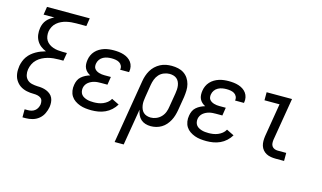

<svg xmlns="http://www.w3.org/2000/svg" viewBox="-105 -1067 2710 1614"><g transform="rotate(15 1250.0 -260.0)"><path d="M170 215V145H199Q214 145 229.5 141Q245 137 258 127Q271 117 278.5 102.5Q286 88 289 73Q291 56 287.5 40.5Q284 25 272 16Q260 7 244 3.5Q228 0 211.5 0Q195 0 179 -1.5Q163 -3 147.5 -6.5Q132 -10 117.5 -16Q103 -22 90.5 -30.5Q78 -39 68 -50Q58 -61 50 -74Q42 -87 37.5 -101.5Q33 -116 31 -132Q29 -148 30 -164.5Q31 -181 33 -197Q37 -218 45 -239Q53 -260 66 -278.5Q79 -297 96.5 -312Q114 -327 134 -338.5Q154 -350 174.5 -358Q195 -366 217 -372Q191 -382 169.5 -399Q148 -416 134.5 -440Q121 -464 117.5 -493Q114 -522 119 -551Q122 -569 129.5 -587Q137 -605 149.5 -619.5Q162 -634 178 -645.5Q194 -657 212 -665H118L129 -735H501L490 -665H403Q382 -665 360.5 -663Q339 -661 317.5 -656Q296 -651 275.5 -641.5Q255 -632 237.5 -617Q220 -602 209.5 -582Q199 -562 195 -541Q192 -520 195 -499Q198 -478 208.5 -461.5Q219 -445 235.5 -433.5Q252 -422 271 -415.5Q290 -409 311.5 -406.5Q333 -404 354 -404H391L379 -334H342Q318 -334 293.5 -331.5Q269 -329 245 -322.5Q221 -316 198 -304.5Q175 -293 156 -275Q137 -257 126 -234Q115 -211 111 -187Q107 -162 112.5 -138Q118 -114 134.5 -98Q151 -82 175 -76.5Q199 -71 224 -70Q245 -70 265 -67Q285 -64 303.5 -56.5Q322 -49 337 -36.5Q352 -24 360 -6.5Q368 11 369.5 31.5Q371 52 368 72Q363 101 349.5 129.5Q336 158 312 178Q288 198 258 206.5Q228 215 199 215Z M714 8Q688 8 662 5Q636 2 612.5 -6.5Q589 -15 568.5 -29Q548 -43 535 -63.5Q522 -84 518 -110Q514 -136 519 -162Q522 -182 530.5 -201Q539 -220 555 -234Q571 -248 590 -257.5Q609 -267 629 -273Q613 -281 600 -293Q587 -305 579.5 -321Q572 -337 571 -355.5Q570 -374 573 -393Q576 -414 585 -434Q594 -454 609 -470.5Q624 -487 643.5 -498.5Q663 -510 683.5 -516.5Q704 -523 725 -525.5Q746 -528 767 -528Q789 -528 811 -525.5Q833 -523 853.5 -516.5Q874 -510 891.5 -498.5Q909 -487 921 -470.5Q933 -454 937.5 -432.5Q942 -411 938 -389L937 -384H859L860 -386Q863 -404 855.5 -419.5Q848 -435 834 -443.5Q820 -452 802.5 -455Q785 -458 767 -458Q749 -458 730.5 -455Q712 -452 694 -442.5Q676 -433 664.5 -416.5Q653 -400 650 -381Q648 -369 649.5 -357Q651 -345 658 -336Q665 -327 675 -321Q685 -315 696.5 -311.5Q708 -308 720 -306.5Q732 -305 744 -305H800L789 -235H733Q719 -235 704.5 -234Q690 -233 676 -229.5Q662 -226 648.5 -219.5Q635 -213 623.5 -203.5Q612 -194 604.5 -180.5Q597 -167 595 -153Q593 -138 596 -123.5Q599 -109 607.5 -98Q616 -87 629 -80Q642 -73 655.5 -69Q669 -65 684 -63.5Q699 -62 715 -62Q734 -62 754.5 -65Q775 -68 794.5 -76Q814 -84 831 -97.5Q848 -111 858 -130L923 -98Q907 -71 883.5 -49.5Q860 -28 831.5 -15Q803 -2 773 3Q743 8 714 8Z M972 215 1064 -339Q1068 -364 1076 -388Q1084 -412 1097 -434.5Q1110 -457 1129.5 -475.5Q1149 -494 1173 -506.5Q1197 -519 1221.5 -523.5Q1246 -528 1271 -528Q1300 -528 1327.5 -522Q1355 -516 1377.5 -501Q1400 -486 1415 -463.5Q1430 -441 1437 -414Q1444 -387 1443 -358.5Q1442 -330 1438 -301L1418 -181Q1414 -158 1407 -134.5Q1400 -111 1388.5 -89.5Q1377 -68 1360.5 -49Q1344 -30 1322.5 -17Q1301 -4 1277 2Q1253 8 1230 8Q1205 8 1182.5 1Q1160 -6 1143.5 -21Q1127 -36 1117.5 -57.5Q1108 -79 1104 -102L1051 215ZM1211 -62Q1235 -62 1259 -72Q1283 -82 1301 -101Q1319 -120 1328 -144Q1337 -168 1340 -192L1360 -312Q1363 -330 1364 -347.5Q1365 -365 1362.5 -381.5Q1360 -398 1353 -413Q1346 -428 1333.5 -438.5Q1321 -449 1304.5 -453.5Q1288 -458 1271 -458Q1247 -458 1222 -448Q1197 -438 1180 -419Q1163 -400 1154 -376Q1145 -352 1141 -328L1123 -217Q1120 -199 1118.5 -181Q1117 -163 1119.5 -145.5Q1122 -128 1128.5 -112Q1135 -96 1147 -84.5Q1159 -73 1176 -67.5Q1193 -62 1211 -62Z M1714 8Q1688 8 1662 5Q1636 2 1612.5 -6.5Q1589 -15 1568.5 -29Q1548 -43 1535 -63.5Q1522 -84 1518 -110Q1514 -136 1519 -162Q1522 -182 1530.5 -201Q1539 -220 1555 -234Q1571 -248 1590 -257.5Q1609 -267 1629 -273Q1613 -281 1600 -293Q1587 -305 1579.5 -321Q1572 -337 1571 -355.5Q1570 -374 1573 -393Q1576 -414 1585 -434Q1594 -454 1609 -470.5Q1624 -487 1643.5 -498.5Q1663 -510 1683.5 -516.5Q1704 -523 1725 -525.5Q1746 -528 1767 -528Q1789 -528 1811 -525.5Q1833 -523 1853.5 -516.5Q1874 -510 1891.5 -498.5Q1909 -487 1921 -470.5Q1933 -454 1937.5 -432.5Q1942 -411 1938 -389L1937 -384H1859L1860 -386Q1863 -404 1855.5 -419.5Q1848 -435 1834 -443.5Q1820 -452 1802.5 -455Q1785 -458 1767 -458Q1749 -458 1730.5 -455Q1712 -452 1694 -442.5Q1676 -433 1664.5 -416.5Q1653 -400 1650 -381Q1648 -369 1649.5 -357Q1651 -345 1658 -336Q1665 -327 1675 -321Q1685 -315 1696.5 -311.5Q1708 -308 1720 -306.5Q1732 -305 1744 -305H1800L1789 -235H1733Q1719 -235 1704.5 -234Q1690 -233 1676 -229.5Q1662 -226 1648.5 -219.5Q1635 -213 1623.5 -203.5Q1612 -194 1604.5 -180.5Q1597 -167 1595 -153Q1593 -138 1596 -123.5Q1599 -109 1607.5 -98Q1616 -87 1629 -80Q1642 -73 1655.5 -69Q1669 -65 1684 -63.5Q1699 -62 1715 -62Q1734 -62 1754.5 -65Q1775 -68 1794.5 -76Q1814 -84 1831 -97.5Q1848 -111 1858 -130L1923 -98Q1907 -71 1883.5 -49.5Q1860 -28 1831.5 -15Q1803 -2 1773 3Q1743 8 1714 8Z M2315 0Q2294 0 2273 -3.5Q2252 -7 2234 -16.5Q2216 -26 2203 -41.5Q2190 -57 2184 -76.5Q2178 -96 2178 -117.5Q2178 -139 2181 -160L2229 -450H2098V-520H2319L2257 -149Q2255 -134 2256 -119Q2257 -104 2265 -92.5Q2273 -81 2286.5 -75.5Q2300 -70 2315 -70H2389V0Z"/></g></svg>

Font: Iosevka SS18
Style: Italic
Weight: 400
Italic angle: -9°
Monospace: yes
Designer: Belleve Invis
Foundry: Belleve Invis
Version: Version 25.1.1; ttfautohint (v1.8.4)